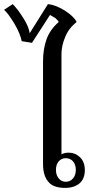

<svg xmlns="http://www.w3.org/2000/svg" viewBox="-78 -907 449 937"><path d="M157 -21C173 0 201 10 240 10C270 10 294 2 311 -13C328 -28 336 -50 336 -77C336 -104 328 -125 312 -140C296 -155 278 -162 257 -162C243 -162 231 -159 222 -154C222 -154 222 -643 222 -643C222 -670 228 -698 240 -726C251 -754 270 -779 296 -800C286 -819 267 -837 239 -855C210 -873 183 -884 156 -887C156 -887 67 -745 67 -745C64 -766 54 -790 37 -817C20 -844 3 -868 -16 -887C-16 -887 -58 -859 -58 -859C-43 -846 -27 -823 -8 -792C11 -760 23 -731 28 -706C28 -706 78 -698 78 -698C78 -698 166 -834 166 -834C175 -829 184 -824 193 -818C201 -811 206 -805 209 -800C180 -775 160 -746 149 -715C138 -684 132 -648 132 -608C132 -608 132 -107 132 -107C132 -70 140 -41 157 -21ZM278 -36C269 -25 257 -20 243 -20C229 -20 218 -25 209 -36C200 -46 195 -60 195 -78C195 -96 200 -110 209 -120C218 -130 229 -135 243 -135C257 -135 269 -130 278 -120C287 -110 292 -96 292 -78C292 -60 287 -46 278 -36Z"/></svg>

Font: BUSH 25 TRIRONG 0515 A
Style: Regular
Weight: 400
Designer: Katatrad Team
Foundry: CadsonDemak